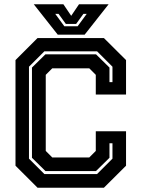

<svg xmlns="http://www.w3.org/2000/svg" viewBox="-20 -878 662 898"><path d="M155.5 0 52.5 -103V-597L155.5 -700H466L569.5 -597V-436H428V-528L397.5 -558.5H224.5L194 -528V-172L224.5 -141.5H397.5L428 -172V-264H569.5V-103L466 0ZM187.5 -64H434L506 -136V-208H492V-140L429 -78H192.5L129.5 -140V-562L192.5 -624H429L492 -562V-494H506V-566L434 -638H187.5L115.5 -566V-136ZM250 -716 138 -858H276.5L313 -804L349.5 -858H488L376 -716ZM281 -755H343L385.5 -813H370L336 -766H288L254 -813H238.5Z"/></svg>

Font: Tourney Thin
Style: Bold
Weight: 700
Version: Version 1.015